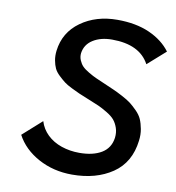

<svg xmlns="http://www.w3.org/2000/svg" viewBox="-85 -836 844 922"><g transform="rotate(10 337.0 -375.0)"><path d="M327 10Q236 10 162.5 -30Q89 -70 54 -136L147 -219Q158 -182 186.5 -154.5Q215 -127 256 -113Q297 -99 344 -99Q410 -99 451.5 -124Q493 -149 500 -200Q503 -226 495.5 -248Q488 -270 475.5 -285Q463 -300 438 -315Q413 -330 394 -338.5Q375 -347 342 -360Q341 -361 337 -362Q309 -373 294.5 -379.5Q280 -386 255.5 -398Q231 -410 218 -420Q205 -430 188 -446Q171 -462 163.5 -478Q156 -494 152 -516Q148 -538 151 -563Q162 -654 236 -707Q310 -760 414 -760Q505 -760 571 -730.5Q637 -701 674 -651L587 -574Q540 -662 405 -662Q350 -662 312.5 -638.5Q275 -615 269 -572Q267 -554 274 -537.5Q281 -521 291.5 -510Q302 -499 324 -486Q346 -473 362 -466Q378 -459 408 -446Q438 -433 454 -426Q470 -419 497.5 -404.5Q525 -390 540 -378.5Q555 -367 574 -348Q593 -329 601.5 -309.5Q610 -290 615 -263Q620 -236 616 -206Q603 -98 523.5 -44Q444 10 327 10Z"/></g></svg>

Font: Orkney Medium
Style: MediumItalic
Weight: 500
Designer: Samuel Oakes and Alfredo Marco Pradil
Foundry: Alfredo Marco Pradil
Version: 1.0; ttfautohint (v1.5)